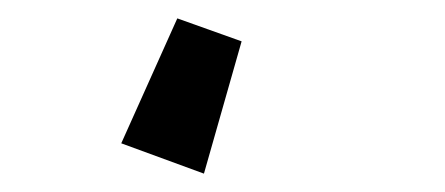

<svg xmlns="http://www.w3.org/2000/svg" viewBox="-20 -51 484 209"><path d="M112 105 173 -31 243 -6 202 138Z"/></svg>

Font: Gulax
Style: Regular
Weight: 400
Designer: Morgan Gilbert
Foundry: VTF
Version: Version 1.001;hotconv 1.0.109;makeotfexe 2.5.65596